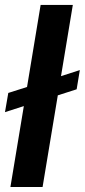

<svg xmlns="http://www.w3.org/2000/svg" viewBox="-21 -747 339 767"><path d="M297.9 -467 285.2 -390.3 209.9 -366.1 149.1 0H20.6L74.2 -323.2L-1.1 -299L12.1 -375.7L87 -399.5L141.3 -727.3H269.9L222.7 -442.8Z"/></svg>

Font: Inter UI Semi Bold
Style: Italic
Weight: 600
Italic angle: -9.39999°
Designer: Rasmus Andersson
Foundry: rsms
Version: 3.2;8d6f07862